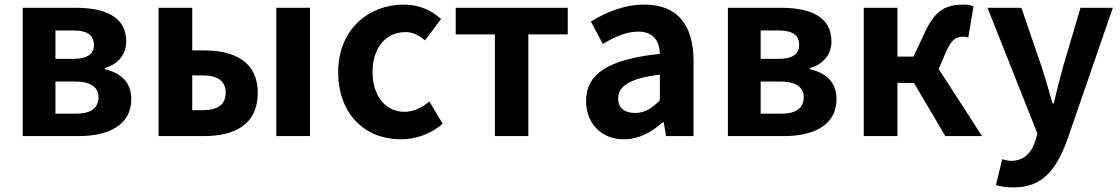

<svg xmlns="http://www.w3.org/2000/svg" viewBox="-20 -594 4890 838"><path d="M79 0H323C451 0 553 -46 553 -161C553 -238 505 -276 437 -292V-297C501 -315 531 -362 531 -413C531 -523 435 -560 310 -560H79ZM222 -337V-461H301C364 -461 390 -438 390 -398C390 -360 364 -337 299 -337ZM222 -98V-238H311C379 -238 410 -210 410 -170C410 -127 382 -98 314 -98Z M672 0H870C1004 0 1105 -50 1105 -189C1105 -324 1004 -374 870 -374H819V-560H672ZM819 -113V-265H862C931 -265 965 -240 965 -190C965 -137 931 -113 862 -113ZM1186 0H1333V-560H1186Z M1729 14C1791 14 1859 -7 1912 -54L1854 -151C1823 -125 1786 -106 1745 -106C1664 -106 1606 -174 1606 -280C1606 -385 1664 -454 1750 -454C1781 -454 1807 -441 1835 -418L1905 -511C1864 -548 1811 -574 1742 -574C1590 -574 1456 -466 1456 -280C1456 -94 1575 14 1729 14Z M2140 0H2286V-444H2458V-560H1969V-444H2140Z M2703 14C2768 14 2824 -17 2872 -60H2877L2887 0H3007V-327C3007 -489 2934 -574 2792 -574C2704 -574 2624 -540 2559 -500L2611 -402C2663 -433 2713 -456 2765 -456C2834 -456 2858 -414 2860 -359C2635 -335 2538 -272 2538 -153C2538 -57 2603 14 2703 14ZM2752 -101C2709 -101 2678 -120 2678 -164C2678 -215 2723 -252 2860 -268V-156C2825 -121 2794 -101 2752 -101Z M3157 0H3401C3529 0 3631 -46 3631 -161C3631 -238 3583 -276 3515 -292V-297C3579 -315 3609 -362 3609 -413C3609 -523 3513 -560 3388 -560H3157ZM3300 -337V-461H3379C3442 -461 3468 -438 3468 -398C3468 -360 3442 -337 3377 -337ZM3300 -98V-238H3389C3457 -238 3488 -210 3488 -170C3488 -127 3460 -98 3392 -98Z M3750 0H3897V-232H3969L4106 0H4266L4077 -293L4111 -372C4135 -426 4157 -434 4185 -434C4193 -434 4199 -432 4206 -430L4229 -566C4217 -572 4202 -574 4187 -574C4111 -574 4064 -553 4018 -456L3967 -347H3897V-560H3750Z M4404 224C4529 224 4589 149 4638 17L4837 -560H4696L4619 -300C4605 -248 4591 -194 4579 -142H4574C4558 -196 4544 -250 4527 -300L4438 -560H4290L4508 -11L4498 23C4482 72 4450 108 4393 108C4380 108 4364 104 4354 101L4327 214C4349 220 4371 224 4404 224Z"/></svg>

Font: Noto Sans Mono CJK SC
Style: Bold
Weight: 700
Designer: Ryoko NISHIZUKA 西塚涼子 (kana, bopomofo & ideographs); Paul D. Hunt (Latin, Greek & Cyrillic); Sandoll Communications 산돌커뮤니
Foundry: Adobe
Version: Version 2.004;hotconv 1.0.118;makeotfexe 2.5.65603